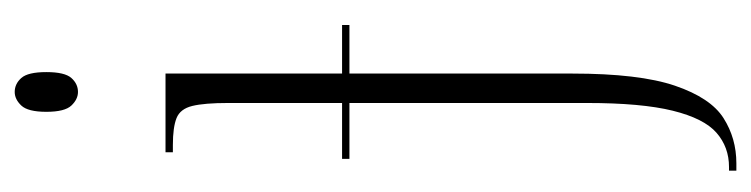

<svg xmlns="http://www.w3.org/2000/svg" viewBox="-400 -381 1021 261"><g transform="rotate(-90 110.5 -250.5)"><path d="M116 -655Q106 -655 97.5 -664Q89 -673 89 -698Q89 -723 97.5 -732Q106 -741 116 -741Q127 -741 135 -732Q143 -723 143 -698Q143 -673 135 -664Q127 -655 116 -655ZM9 240V230H14Q41 230 60.5 213Q80 196 90.5 153.5Q101 111 101 37V-286H25V-296H101V-451Q101 -483 97 -499.5Q93 -516 80.5 -521Q68 -526 44 -526H34V-536H141V-296H207V-286H141V17Q141 108 124.5 156.5Q108 205 80.5 222.5Q53 240 19 240Z"/></g></svg>

Font: Noto Serif Display ExtraCondensed ExtraLight
Style: Regular
Weight: 200
Width: 2
Designer: Monotype Design Team
Foundry: Monotype Imaging Inc.
Version: Version 2.009